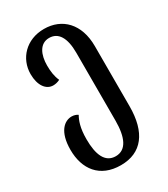

<svg xmlns="http://www.w3.org/2000/svg" viewBox="-196 -639 860 981"><g transform="rotate(-30 234.0 -148.0)"><path d="M221 252C344 252 409 167 409 13V-342C409 -473 334 -548 227 -548C122 -548 53 -473 53 -382C53 -314 84 -274 125 -274C138 -274 152 -277 165 -284C152 -312 148 -344 148 -378C148 -440 171 -495 227 -495C281 -495 310 -448 310 -360V40C310 139 283 199 221 199C158 199 134 139 134 49C134 -18 148 -54 162 -79C153 -86 139 -90 126 -90C84 -90 36 -53 36 55C36 169 97 252 221 252Z"/></g></svg>

Font: Noto Serif Georgian ExtraCondensed Medium
Style: Regular
Weight: 500
Width: 2
Designer: Monotype Design Team, Akaki Razmadze
Foundry: Google LLC
Version: Version 2.003